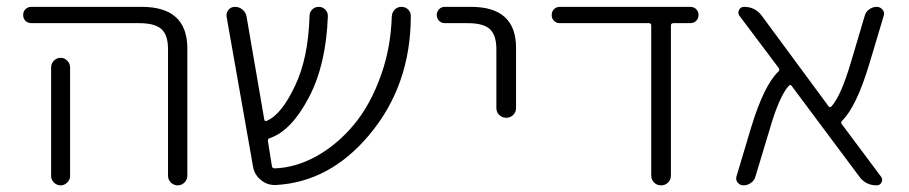

<svg xmlns="http://www.w3.org/2000/svg" viewBox="-20 -565 2665 563"><path d="M72.3 -497.1Q61.5 -497.1 54.7 -503.9Q47.9 -510.7 47.9 -521Q47.9 -531.2 54.7 -538.1Q61.5 -544.9 72.3 -544.9H395.5Q528.3 -544.9 529.3 -424.8V-49.8Q529.3 -38.1 521 -29.8Q512.7 -21.5 501 -21.5Q489.3 -21.5 481 -29.8Q472.7 -38.1 472.7 -49.8V-420.9Q472.7 -461.9 453.6 -479.5Q434.6 -497.1 387.7 -497.1ZM185.5 -367.2V-72.3V-48.8Q185.5 -38.1 177.2 -29.8Q168.9 -21.5 157.7 -21.5Q146.5 -21.5 138.2 -29.8Q129.9 -38.1 129.9 -48.8V-72.3V-367.2Q129.9 -378.9 138.2 -387.2Q146.5 -395.5 157.7 -395.5Q168.9 -395.5 177.2 -387.2Q185.5 -378.9 185.5 -367.2Z M1176.8 -537.1Q1184.6 -529.3 1184.6 -518.6Q1184.6 -313.5 1061.5 -168Q946.3 -31.2 789.1 -22.5Q787.1 -22.5 785.2 -22.5Q762.7 -22.5 745.1 -37.1Q725.6 -52.7 721.7 -78.1L644.5 -515.6Q642.6 -527.3 649.9 -536.1Q657.2 -544.9 668.9 -544.9Q681.6 -544.9 691.4 -536.6Q701.2 -528.3 703.1 -515.6L754.9 -214.8Q755.9 -208 762.7 -210.9Q805.7 -229.5 844.7 -312.5Q883.8 -392.6 887.7 -518.6Q887.7 -529.3 895.5 -537.1Q903.3 -544.9 914.6 -544.9Q925.8 -544.9 933.6 -537.1Q941.4 -529.3 941.4 -518.6Q936.5 -377 886.7 -281.2Q835 -181.6 771.5 -160.2Q764.6 -158.2 765.6 -151.4L777.3 -78.1Q778.3 -71.3 785.2 -71.3Q845.7 -73.2 905.3 -105.5Q967.8 -139.6 1017.6 -199.2Q1067.4 -258.8 1098.6 -348.6Q1126 -426.8 1128.9 -517.6Q1129.9 -529.3 1137.7 -537.1Q1145.5 -544.9 1157.2 -544.9Q1168.9 -544.9 1176.8 -537.1Z M1284.2 -497.1Q1274.4 -497.1 1267.6 -503.9Q1260.7 -510.7 1260.7 -521Q1260.7 -531.2 1267.6 -538.1Q1274.4 -544.9 1284.2 -544.9H1361.3Q1493.2 -544.9 1493.2 -424.8V-248Q1493.2 -236.3 1484.9 -228Q1476.6 -219.7 1464.4 -219.7Q1452.1 -219.7 1443.8 -228Q1435.5 -236.3 1435.5 -248V-420.9Q1435.5 -461.9 1416.5 -479.5Q1397.5 -497.1 1351.6 -497.1Z M1947.3 -50.8Q1947.3 -38.1 1939 -29.8Q1930.7 -21.5 1918.5 -21.5Q1906.2 -21.5 1897.9 -29.8Q1889.6 -38.1 1889.6 -50.8V-490.2Q1889.6 -497.1 1882.8 -497.1H1621.1Q1611.3 -497.1 1604.5 -503.9Q1597.7 -510.7 1597.7 -521Q1597.7 -531.2 1604.5 -538.1Q1611.3 -544.9 1621.1 -544.9H2003.9Q2014.6 -544.9 2021.5 -538.1Q2028.3 -531.2 2028.3 -521Q2028.3 -510.7 2021.5 -503.9Q2014.6 -497.1 2003.9 -497.1H1955.1Q1947.3 -497.1 1947.3 -490.2Z M2563.5 -46.9Q2569.3 -39.1 2564.9 -30.3Q2560.5 -21.5 2550.8 -21.5Q2518.6 -21.5 2500 -46.9L2301.8 -312.5Q2297.9 -318.4 2293 -313.5Q2264.6 -282.2 2236.3 -183.6L2195.3 -47.9Q2192.4 -36.1 2182.1 -28.8Q2171.9 -21.5 2160.2 -21.5Q2149.4 -21.5 2142.6 -30.3Q2138.7 -35.2 2138.7 -42Q2138.7 -44.9 2139.6 -47.9L2182.6 -191.4Q2219.7 -313.5 2261.7 -354.5Q2267.6 -359.4 2263.7 -365.2L2148.4 -518.6Q2142.6 -526.4 2147 -535.6Q2151.4 -544.9 2162.1 -544.9Q2194.3 -544.9 2213.9 -518.6L2409.2 -253.9Q2413.1 -248 2418 -252.9Q2446.3 -284.2 2475.6 -383.8L2515.6 -518.6Q2518.6 -530.3 2528.8 -537.6Q2539.1 -544.9 2550.8 -544.9Q2561.5 -544.9 2568.4 -536.1Q2572.3 -531.2 2572.3 -524.4Q2572.3 -521.5 2571.3 -518.6L2528.3 -375Q2491.2 -252.9 2450.2 -211.9Q2444.3 -207 2448.2 -201.2Z"/></svg>

Font: irohamaru Light
Style: Regular
Weight: 200
Designer: [Source Han Sans]
Ryoko NISHIZUKA  (kana & ideographs); Paul D. Hunt (Latin, Greek & Cyrillic); Wenlong ZHANG  (bopomofo
Version: Version 1.01